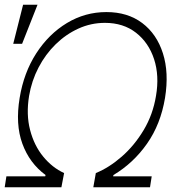

<svg xmlns="http://www.w3.org/2000/svg" viewBox="-23 -788 767 808"><path d="M-3.2 0 3.9 -45.8H167.3L168.7 -51.5Q101.2 -101.2 71.2 -183.1Q41.2 -264.9 59.7 -376.1Q77.1 -482.2 129.6 -563.6Q182.2 -644.9 258.7 -691.1Q335.2 -737.2 424.7 -737.2Q514.2 -737.2 575.5 -691.1Q636.7 -644.9 662.6 -563.6Q688.6 -482.2 671.5 -376.1Q653.1 -264.9 595.5 -183.1Q538 -101.2 454.5 -51.5L453.1 -45.8H615.4L608.3 0H369.7L380.3 -59.7Q436.1 -82.4 489.3 -128.9Q542.6 -175.4 581.7 -240.8Q620.7 -306.1 633.5 -384.6Q648.1 -469.5 625.4 -539.1Q602.6 -608.7 549.4 -650.2Q496.1 -691.8 418.7 -691.8Q360.1 -691.8 307.2 -667.8Q254.3 -643.8 211.3 -601.7Q168.3 -559.7 139.2 -503.9Q110.1 -448.2 99.4 -384.6Q86.6 -306.1 103.7 -240.8Q120.7 -175.4 158.9 -128.9Q197.1 -82.4 246.8 -59.7L235.4 0ZM32.7 -603.7 74.2 -768.1H134.9L70 -603.7Z"/></svg>

Font: Inter Extra Light  BETA
Style: Italic
Weight: 200
Italic angle: 9.39999°
Designer: Rasmus Andersson
Foundry: rsms
Version: Version 3.011;git-f93a4a705